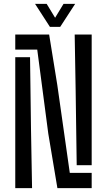

<svg xmlns="http://www.w3.org/2000/svg" viewBox="-20 -980 557 1000"><path d="M279 0 231.5 -284 174 -721.5H59.5V-800H236L278.5 -537L343.5 -79.5H457.5V0ZM379.5 -119.5 374 -509 369 -800H457.5V-119.5ZM59.5 0V-682H136.5L141.5 -305L147 0ZM240 -840 162.5 -960H223L267 -887.5L311 -960H371.5L293.5 -840Z"/></svg>

Font: Big Shoulders Stencil Text Medium
Style: Regular
Weight: 500
Designer: Patric King
Foundry: XO Type Co
Version: Version 1.000